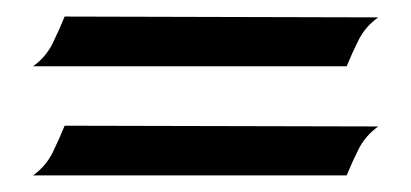

<svg xmlns="http://www.w3.org/2000/svg" viewBox="-20 -479 497 232"><path d="M20 -398.9Q35.6 -410.2 43.7 -426.8Q51.8 -443.4 58.1 -459L437 -458Q421.4 -446.8 413.3 -430.7Q405.3 -414.6 398.9 -398.9ZM20 -267.1Q35.6 -278.3 43.7 -294.9Q51.8 -311.5 58.1 -327.1L437 -326.2Q421.4 -314.9 413.3 -298.8Q405.3 -282.7 398.9 -267.1Z"/></svg>

Font: 003 KoZ KJR
Style: Regular
Weight: 400
Designer: Ko Z, Min Khaing
Foundry: Your Own Font Foundry
Version: Version 2.50;March 29, 2020;